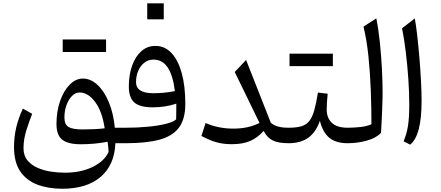

<svg xmlns="http://www.w3.org/2000/svg" viewBox="-20 -863 2656 1157"><path d="M479.5 -389.6Q525.9 -389.6 566.7 -352.3Q607.4 -314.9 635.5 -248Q663.6 -181.2 671.9 -93.3H731.9V0H675.3Q670.4 130.9 586.7 202.6Q502.9 274.4 355.5 274.4Q271 274.4 205.1 249.5Q139.2 224.6 101.8 169.4Q64.5 114.3 64.5 22.9Q64.5 -40.5 78.4 -97.2Q92.3 -153.8 117.7 -208.5L173.8 -177.2Q155.8 -130.9 138.9 -77.9Q122.1 -24.9 121.6 29.8Q121.6 74.7 145.5 103.5Q169.4 132.3 207.3 148.7Q245.1 165 288.6 171.4Q332 177.7 371.1 177.7Q466.3 177.7 537.6 143.3Q608.9 108.9 634.3 52.7Q633.8 36.1 632.3 22.2Q630.9 8.3 628.4 -8.8Q551.3 6.3 466.8 6.3Q390.1 6.3 355.2 -21Q320.3 -48.3 320.3 -116.2Q320.3 -190.9 341.8 -253.2Q363.3 -315.4 399.7 -352.5Q436 -389.6 479.5 -389.6ZM459.5 -305.7Q434.6 -305.7 413.8 -284.7Q393.1 -263.7 380.6 -229.5Q368.2 -195.3 368.2 -154.8Q368.2 -113.3 392.6 -98.1Q417 -83 477.5 -83Q508.3 -83 543.7 -84.5Q579.1 -85.9 610.8 -89.8Q595.7 -191.9 553.2 -248.8Q510.7 -305.7 459.5 -305.7ZM357.9 -549.8V-625H619.1V-549.8Z M1096.7 -236.8Q1096.7 -145 1057.9 -93.5Q1019 -42 939.9 -21Q860.8 0 739.7 0H721.7Q705.6 0 705.6 -32.7V-60.5Q705.6 -93.3 721.7 -93.3H738.8Q808.1 -93.3 871.6 -99.4Q935.1 -105.5 980.7 -116.9Q1026.4 -128.4 1041.5 -144Q1042 -167 1042.2 -192.6Q1042.5 -218.3 1042.5 -238.3Q1007.8 -227.1 973.9 -221.7Q939.9 -216.3 899.4 -216.3Q823.2 -216.3 789.8 -245.1Q756.3 -273.9 756.3 -342.3Q756.3 -411.6 775.9 -466.8Q795.4 -522 831.3 -554.2Q867.2 -586.4 916.5 -586.4Q972.7 -586.4 1012.9 -543.9Q1053.2 -501.5 1075 -423.1Q1096.7 -344.7 1096.7 -236.8ZM1033.7 -314Q1022.9 -405.8 991.5 -454.8Q960 -503.9 903.8 -503.9Q874 -503.9 850.3 -485.6Q826.7 -467.3 813.2 -436.5Q799.8 -405.8 799.8 -368.2Q799.8 -301.3 903.3 -301.3Q937.5 -301.3 967.5 -304.2Q997.6 -307.1 1033.7 -314ZM867.2 -842.8H966.8V-746.6H867.2Z M1543.9 -122.1 1394.5 -429.2 1462.9 -502 1611.8 -123.5Q1643.6 -93.3 1717.8 -93.3H1718.3V0H1717.8Q1656.7 0 1622.8 -17.1Q1588.9 -34.2 1568.8 -74.2Q1531.7 -32.7 1487.3 -13.4Q1442.9 5.9 1377.4 5.9Q1327.1 5.9 1286.6 -5.1Q1246.1 -16.1 1193.8 -43.5L1218.8 -121.6Q1296.4 -87.9 1386.7 -87.9Q1476.1 -87.9 1543.9 -122.1Z M1724.6 -464.4V-539.6H1985.8V-464.4ZM1718.3 0Q1702.1 0 1702.1 -32.7V-60.5Q1702.1 -93.3 1718.3 -93.3Q1765.1 -93.3 1794.9 -101.8Q1824.7 -110.4 1843.3 -133.1Q1861.8 -155.8 1873.5 -197.5Q1885.3 -239.3 1896 -305.2L1954.6 -298.3Q1948.7 -242.7 1948.7 -203.1Q1948.7 -152.3 1979.7 -122.8Q2010.7 -93.3 2074.2 -93.3H2074.7V0H2074.2Q2003.4 0 1963.9 -33.2Q1924.3 -66.4 1907.7 -135.3Q1884.8 -67.4 1838.6 -33.7Q1792.5 0 1718.3 0Z M2247.6 -752.4Q2260.7 -688 2269 -608.4Q2277.3 -528.8 2281.5 -448.5Q2285.6 -368.2 2285.6 -300.3Q2285.6 -288.1 2284.9 -260.3Q2284.2 -232.4 2282.7 -197Q2281.2 -161.6 2279.5 -125.7Q2277.8 -89.8 2275.9 -62Q2245.6 -30.8 2189.9 -15.4Q2134.3 0 2074.7 0Q2058.6 0 2058.6 -32.7V-60.5Q2058.6 -93.3 2074.7 -93.3Q2114.3 -93.3 2153.1 -97.7Q2191.9 -102.1 2218.3 -114.3Q2218.3 -213.4 2214.4 -319.1Q2210.4 -424.8 2200.2 -523.9Q2189.9 -623 2170.4 -702.6Z M2479.5 -752Q2486.8 -713.9 2493.9 -651.9Q2501 -589.8 2507.1 -518.1Q2513.2 -446.3 2516.8 -377.2Q2520.5 -308.1 2520.5 -255.9Q2520.5 -149.4 2503.4 -84.5Q2486.3 -19.5 2451.7 8.8L2412.1 -11.7Q2430.7 -54.7 2438.5 -104.2Q2446.3 -153.8 2446.3 -231.9Q2446.3 -303.7 2440.7 -386.5Q2435.1 -469.2 2425.3 -549.3Q2415.5 -629.4 2402.8 -692.4Z"/></svg>

Font: Pinar DS3-Regular
Style: Regular
Weight: 400
Designer: Amin Abedi
Version: Version 2.000